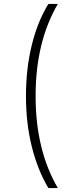

<svg xmlns="http://www.w3.org/2000/svg" viewBox="-20 -762 361 976"><path d="M141.5 -17C161.2 62.3 189.3 132.7 226 194H274C198.7 65.3 161 -90.7 161 -274C161 -457.3 198.7 -613.3 274 -742H226C189.3 -682.7 161.2 -612.8 141.5 -532.5C121.8 -452.2 112 -366 112 -274C112 -182 121.8 -96.3 141.5 -17Z"/></svg>

Font: Montserrat Custom ExtraLight
Style: Regular
Weight: 300
Designer: Julieta Ulanovsky
Foundry: Julieta Ulanovsky
Version: Version 7.200